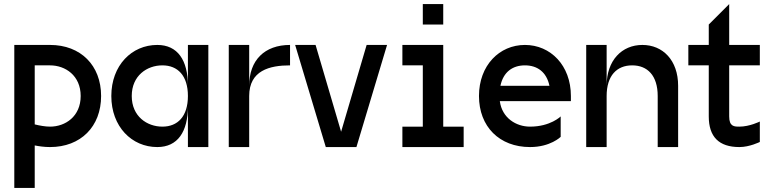

<svg xmlns="http://www.w3.org/2000/svg" viewBox="-20 -720 3790 940"><path d="M225 0C375 0 475 -100 475 -250C475 -400 375 -500 225 -500H50V200H150V-8C170 -4 196 0 225 0ZM150 -111V-400H225C300 -400 375 -350 375 -250C375 -150 300 -100 225 -100C202 -100 174 -105 150 -111Z M750 0C850 0 900 -75 900 -200V0H1000V-500H900V-300C900 -425 850 -500 750 -500C625 -500 525 -400 525 -250C525 -100 625 0 750 0ZM625 -250C625 -350 700 -400 775 -400C850 -400 900 -350 900 -250C900 -150 850 -100 775 -100C700 -100 625 -150 625 -250Z M1100 0H1200V-250C1200 -375 1300 -400 1400 -400V-500C1275 -500 1200 -425 1200 -300V-500H1100Z M1725 0 1875 -500H1775L1650 -75L1525 -500H1425L1575 0Z M2150 -500H1950V-400H2050V-100H1950V0H2250V-100H2150ZM2050 -600H2150V-700H2050Z M2325 -250C2325 -100 2425 0 2575 0C2675 0 2725 -50 2725 -50V-150C2725 -150 2675 -100 2575 -100C2507 -100 2438 -142 2427 -225H2775V-250C2775 -400 2675 -500 2550 -500C2425 -500 2325 -400 2325 -250ZM2430 -300C2444 -367 2489 -400 2550 -400C2611 -400 2656 -367 2670 -300Z M3125 -500C3025 -500 2950 -425 2950 -300V-500H2850V0H2950V-250C2950 -350 3000 -400 3075 -400C3150 -400 3200 -350 3200 -250V0H3300V-300C3300 -425 3225 -500 3125 -500Z M3600 0C3650 0 3700 -25 3700 -25V-125C3700 -125 3650 -100 3600 -100C3575 -100 3550 -100 3550 -150V-400H3700V-500H3550V-700L3450 -600V-500H3350V-400H3450V-150C3450 -50 3500 0 3600 0Z"/></svg>

Font: LS-VG5000
Style: Regular
Weight: 400
Designer: Justin Bihan, 2021
Foundry: Justin Bihan, 2021
Version: Version 1.000;Glyphs 3.1.2 (3151)